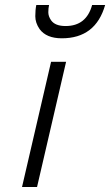

<svg xmlns="http://www.w3.org/2000/svg" viewBox="-20 -747 440 767"><path d="M68 0 184 -500H244L128 0ZM176 -727Q173 -714 173 -698Q173 -682 184 -666Q200 -643 242 -643Q325 -643 348 -727H400Q362 -594 227 -594Q165 -594 138 -631Q121 -656 121 -682Q121 -708 125 -727Z"/></svg>

Font: Titillium Web Light
Style: Italic
Weight: 300
Italic angle: -13°
Version: Version 1.002;PS 57.000;hotconv 1.0.70;makeotf.lib2.5.55311